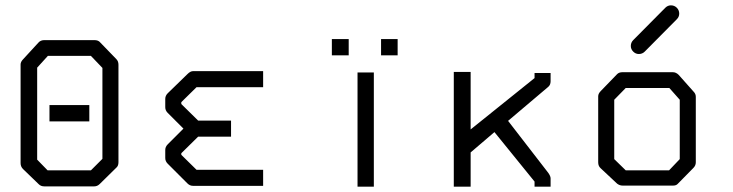

<svg xmlns="http://www.w3.org/2000/svg" viewBox="-20 -747 2740 718"><path d="M119 -494V-150L158 -110H320L363 -153V-493L320 -538H159ZM67 -526 124 -588Q132 -597 146 -597H333Q348 -597 355 -588L415 -526Q423 -518 423 -505V-140Q423 -126 414 -119L353 -59Q344 -50 332 -50H146Q133 -50 125 -58L66 -115Q57 -124 57 -137V-506Q57 -516 67 -526ZM165 -354H314V-293H165Z M964 -52H702Q690 -52 681 -61L607 -135Q598 -144 598 -156V-186Q598 -198 607 -207L666 -266L607 -325Q598 -334 598 -346V-377Q598 -389 607 -398L681 -470Q692 -481 702 -481H964V-421H715L658 -365V-358L721 -296H844V-236H721L658 -174V-168L715 -112H964Z M1221 -601H1284V-540H1221ZM1405 -601H1467V-540H1405ZM1317 -476H1378V-49H1317Z M1740 -177V-49H1677V-478H1740V-263L1979 -455V-474H2039V-443Q2039 -429.5 2030 -422L1880 -295L2030 -101Q2039 -88.5 2039 -80V-49H1979V-68L1829 -253Z M2339 -575Q2339 -588 2348 -597L2468 -718Q2477 -727 2489 -727Q2502 -727 2511 -718Q2520 -709 2520 -696Q2520 -684 2511 -675L2391 -554Q2382 -545 2369 -545Q2357 -545 2348 -554Q2339 -563 2339 -575ZM2277 -374V-152L2320 -110H2482L2522 -152V-374L2483 -418H2320ZM2227 -407 2288 -470Q2295 -477 2308 -477H2496Q2508 -477 2518 -467L2574 -404Q2582 -396 2582 -385V-140Q2582 -128 2573 -119L2515 -60Q2509 -53 2497.5 -53H2494H2308Q2297.5 -53 2288 -60L2226 -118Q2217 -126 2217 -140V-387Q2217 -397 2227 -407Z"/></svg>

Font: IBM 3270
Style: Regular
Weight: 400
Monospace: yes
Version: Version 2.3.1